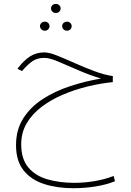

<svg xmlns="http://www.w3.org/2000/svg" viewBox="-20 -637 679 994"><path d="M244.1 -593.3Q244.1 -603 251.2 -609.9Q258.3 -616.7 269 -616.7Q279.8 -616.7 286.9 -609.9Q293.9 -603 293.9 -593.3Q293.9 -584 286.9 -576.9Q279.8 -569.8 269 -569.8Q258.3 -569.8 251.2 -576.9Q244.1 -584 244.1 -593.3ZM301.8 -501.5Q301.8 -511.2 308.8 -518.1Q315.9 -524.9 326.7 -524.9Q337.4 -524.9 344.2 -518.1Q351.1 -511.2 351.1 -501.5Q351.1 -492.2 344.2 -485.1Q337.4 -478 326.7 -478Q315.9 -478 308.8 -485.1Q301.8 -492.2 301.8 -501.5ZM187 -501.5Q187 -511.2 194.1 -518.1Q201.2 -524.9 211.9 -524.9Q222.7 -524.9 229.5 -518.1Q236.3 -511.2 236.3 -501.5Q236.3 -492.2 229.5 -485.1Q222.7 -478 211.9 -478Q201.2 -478 194.1 -485.1Q187 -492.2 187 -501.5ZM564 -243.2V-211.9Q500.5 -205.6 434.1 -189.5Q367.7 -173.3 306.2 -147.2Q244.6 -121.1 195.8 -84.2Q147 -47.4 118.4 1Q89.8 49.3 89.8 109.9Q89.8 186 126.5 229.7Q163.1 273.4 225.8 291.5Q288.6 309.6 366.7 309.6Q416 309.6 469 300.8Q522 292 568.4 273.9L575.2 301.3Q530.8 319.3 473.9 328.4Q417 337.4 359.4 337.4Q276.4 337.4 209 315.9Q141.6 294.4 102.3 245.4Q63 196.3 63 114.7Q63 34.2 100.8 -24.9Q138.7 -84 202.1 -124.8Q265.6 -165.5 343.8 -191.2Q421.9 -216.8 502.4 -230.5Q441.4 -249 384 -274.2Q326.7 -299.3 281 -318.4Q235.4 -337.4 210 -337.4Q169.9 -337.4 144.3 -317.6Q118.7 -297.9 98.6 -274.4L94.2 -269L70.3 -280.8L74.7 -286.6Q103.5 -324.2 135.7 -345Q168 -365.7 210.4 -365.7Q234.4 -365.7 275.4 -349.4Q316.4 -333 366.7 -310.5Q417 -288.1 468.3 -268.8Q519.5 -249.5 564 -243.2Z"/></svg>

Font: Vazirmatn RD UI Thin
Style: Regular
Weight: 100
Designer: Saber Rastikerdar
Foundry: Saber Rastikerdar
Version: Version 33.003